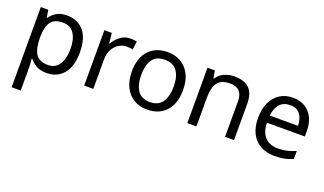

<svg xmlns="http://www.w3.org/2000/svg" viewBox="-76 -1026 2947 1746"><g transform="rotate(20 1397.5 -153.0)"><path d="M340 -546Q439 -546 499.5 -477Q560 -408 560 -269Q560 -132 499.5 -61Q439 10 339 10Q277 10 236.5 -13.5Q196 -37 173 -68H167Q169 -51 171 -25Q173 1 173 20V240H85V-536H157L169 -463H173Q197 -498 236 -522Q275 -546 340 -546ZM324 -472Q242 -472 208.5 -426Q175 -380 173 -286V-269Q173 -170 205.5 -116.5Q238 -63 326 -63Q375 -63 406.5 -90Q438 -117 453.5 -163.5Q469 -210 469 -270Q469 -362 433.5 -417Q398 -472 324 -472Z M950 -546Q965 -546 982.5 -544.5Q1000 -543 1013 -540L1002 -459Q989 -462 973.5 -464Q958 -466 944 -466Q903 -466 867 -443.5Q831 -421 809.5 -380.5Q788 -340 788 -286V0H700V-536H772L782 -438H786Q812 -482 853 -514Q894 -546 950 -546Z M1559 -269Q1559 -136 1491.5 -63Q1424 10 1309 10Q1238 10 1182.5 -22.5Q1127 -55 1095 -117.5Q1063 -180 1063 -269Q1063 -402 1130 -474Q1197 -546 1312 -546Q1385 -546 1440.5 -513.5Q1496 -481 1527.5 -419.5Q1559 -358 1559 -269ZM1154 -269Q1154 -174 1191.5 -118.5Q1229 -63 1311 -63Q1392 -63 1430 -118.5Q1468 -174 1468 -269Q1468 -364 1430 -418Q1392 -472 1310 -472Q1228 -472 1191 -418Q1154 -364 1154 -269Z M1956 -546Q2052 -546 2101 -499.5Q2150 -453 2150 -349V0H2063V-343Q2063 -472 1943 -472Q1854 -472 1820 -422Q1786 -372 1786 -278V0H1698V-536H1769L1782 -463H1787Q1813 -505 1859 -525.5Q1905 -546 1956 -546Z M2523 -546Q2592 -546 2641.5 -516Q2691 -486 2717.5 -431.5Q2744 -377 2744 -304V-251H2377Q2379 -160 2423.5 -112.5Q2468 -65 2548 -65Q2599 -65 2638.5 -74.5Q2678 -84 2720 -102V-25Q2679 -7 2639 1.5Q2599 10 2544 10Q2468 10 2409.5 -21Q2351 -52 2318.5 -113.5Q2286 -175 2286 -264Q2286 -352 2315.5 -415Q2345 -478 2398.5 -512Q2452 -546 2523 -546ZM2522 -474Q2459 -474 2422.5 -433.5Q2386 -393 2379 -321H2652Q2651 -389 2620 -431.5Q2589 -474 2522 -474Z"/></g></svg>

Font: Noto Sans Lepcha
Style: Regular
Weight: 400
Designer: Monotype Design Team
Foundry: Monotype Imaging Inc.
Version: Version 2.006; ttfautohint (v1.8.4.7-5d5b)